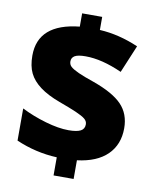

<svg xmlns="http://www.w3.org/2000/svg" viewBox="-90 -827 765 953"><g transform="rotate(10 293.0 -350.5)"><path d="M246.1 -33.2Q139.2 -38.1 40 -81.1V-243.2Q96.7 -214.4 163.1 -195.1Q229.5 -175.8 279.8 -175.8Q321.3 -175.8 340.6 -185.8Q359.9 -195.8 359.9 -219.2Q359.9 -235.4 345.9 -246.6Q332 -257.8 299.6 -272Q267.1 -286.1 211.9 -306.2Q149.9 -329.1 111.8 -357.7Q73.7 -386.2 56.4 -421.6Q39.1 -457 39.1 -509.8Q39.1 -590.3 90.8 -635.7Q142.6 -681.2 246.1 -691.9V-758.8H347.2V-692.9Q444.3 -687.5 543 -645L484.9 -505.9Q382.8 -551.8 300.8 -551.8Q261.7 -551.8 245.8 -542.2Q230 -532.7 230 -514.2Q230 -498 241.5 -487.5Q252.9 -477.1 281.2 -464.1Q309.6 -451.2 359.9 -434.1Q461.9 -397.9 506.3 -351.8Q550.8 -305.7 550.8 -232.9Q550.8 -150.9 498.8 -99.6Q446.8 -48.3 347.2 -36.1V58.1H246.1ZM299.3 -713.9Z"/></g></svg>

Font: OpenSansExtrabold
Style: Regular
Weight: 800
Foundry: Ascender Corporation
Version: Version 1.10